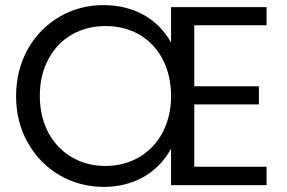

<svg xmlns="http://www.w3.org/2000/svg" viewBox="-20 -725 1126 752"><path d="M89 -166C150 -57 261 7 386 7C503 7 598 -47 650 -143V0H1024V-72H741V-316H994V-387H741V-626H1024V-697H650V-558C598 -653 502 -705 385 -705C323 -705 266 -690 214 -660C109 -599 43 -486 43 -349C43 -281 58 -220 89 -166ZM170 -494C214 -577 296 -623 393 -623C442 -623 486 -612 525 -590C603 -545 650 -458 650 -349C650 -184 540 -75 393 -75C246 -75 136 -184 136 -349C136 -404 147 -452 170 -494Z"/></svg>

Font: Poppins
Style: Regular
Weight: 400
Designer: Ninad Kale (Devanagari), Jonny Pinhorn (Latin)
Foundry: Indian Type Foundry
Version: 4.004